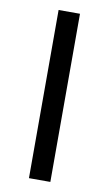

<svg xmlns="http://www.w3.org/2000/svg" viewBox="-78 -697 419 738"><g transform="rotate(10 131.5 -328.0)"><path d="M89.6 0V-656.3H173.1V0Z"/></g></svg>

Font: SourceSans3VF
Style: Regular
Weight: 200
Designer: Paul D. Hunt
Foundry: Adobe
Version: Version 3.052;hotconv 1.1.0;makeotfexe 2.6.0